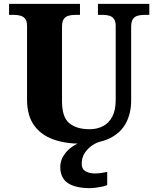

<svg xmlns="http://www.w3.org/2000/svg" viewBox="-20 -734 810 994"><path d="M400 10Q317 10 254 -13Q191 -36 155.5 -86.5Q120 -137 120 -218V-598Q120 -624 111 -636Q102 -648 86.5 -652.5Q71 -657 53 -657H27V-714H394V-657H368Q350 -657 334.5 -652.5Q319 -648 310 -635Q301 -622 301 -594V-210Q301 -127 339 -96Q377 -65 443 -65Q482 -65 512.5 -80.5Q543 -96 561 -129.5Q579 -163 579 -217V-598Q579 -624 570 -636Q561 -648 546.5 -652.5Q532 -657 513 -657H487V-714H753V-657H727Q708 -657 692.5 -652.5Q677 -648 668 -635Q659 -622 659 -594V-215Q659 -148 632.5 -97.5Q606 -47 549 -18.5Q492 10 400 10ZM446 240Q370 240 331 213.5Q292 187 292 130Q292 99 309 72Q326 45 353 26Q380 7 410 0H496Q475 6 453.5 21.5Q432 37 417.5 60Q403 83 403 115Q403 141 422.5 152.5Q442 164 472 164Q486 164 501.5 162Q517 160 535 156V224Q525 229 508 232.5Q491 236 474 238Q457 240 446 240Z"/></svg>

Font: Noto Serif Ethiopic ExtraBold
Style: Regular
Weight: 800
Version: Version 2.102